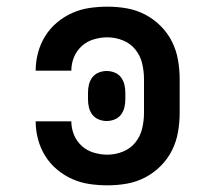

<svg xmlns="http://www.w3.org/2000/svg" viewBox="-20 -548 640 576"><path d="M302 8Q275 8 248 4Q221 0 196.5 -11Q172 -22 151 -39.5Q130 -57 115.5 -80.5Q101 -104 94 -130.5Q87 -157 87 -184H194Q194 -163 202 -143.5Q210 -124 225.5 -110Q241 -96 261.5 -90Q282 -84 302 -84Q326 -84 348.5 -93Q371 -102 386 -120.5Q401 -139 406.5 -162.5Q412 -186 412 -210V-310Q412 -334 406.5 -357.5Q401 -381 386 -399.5Q371 -418 348.5 -427Q326 -436 302 -436Q282 -436 261.5 -430Q241 -424 225.5 -410Q210 -396 202 -376.5Q194 -357 194 -336H87Q87 -363 94 -389.5Q101 -416 115.5 -439.5Q130 -463 151 -480.5Q172 -498 196.5 -509Q221 -520 248 -524Q275 -528 302 -528Q332 -528 360.5 -523Q389 -518 415 -504.5Q441 -491 462 -470Q483 -449 496 -423Q509 -397 514 -368Q519 -339 519 -310V-210Q519 -181 514 -152Q509 -123 496 -97Q483 -71 462 -50Q441 -29 415 -15.5Q389 -2 360.5 3Q332 8 302 8ZM300 -185Q288 -185 276.5 -189.5Q265 -194 257.5 -203.5Q250 -213 247 -225Q244 -237 244 -249V-271Q244 -283 247 -295Q250 -307 257.5 -316.5Q265 -326 276.5 -330.5Q288 -335 300 -335Q312 -335 323.5 -330.5Q335 -326 342.5 -316.5Q350 -307 353 -295Q356 -283 356 -271V-249Q356 -237 353 -225Q350 -213 342.5 -203.5Q335 -194 323.5 -189.5Q312 -185 300 -185Z"/></svg>

Font: Iosevka Etoile Semibold
Style: Regular
Weight: 600
Designer: Belleve Invis
Foundry: Belleve Invis
Version: Version 22.1.2; ttfautohint (v1.8.4)